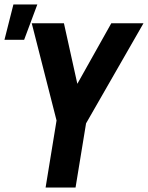

<svg xmlns="http://www.w3.org/2000/svg" viewBox="-27 -839 662 859"><path d="M177 0 226 -300 115 -735H259L319 -464L471 -735H615L358 -287L311 0ZM-7 -661 33 -819H140L81 -661Z"/></svg>

Font: Iosevka Aile Extrabold
Style: Italic
Weight: 800
Italic angle: -9°
Designer: Belleve Invis
Foundry: Belleve Invis
Version: Version 31.1.0; ttfautohint (v1.8.4)